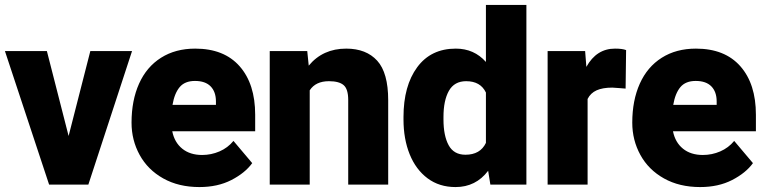

<svg xmlns="http://www.w3.org/2000/svg" viewBox="-25 -748 3103 778"><path d="M333 0H174L-5 -541H165L253 -197L341 -541H510Z M508 -251Q508 -341 538.5 -409Q569 -477 627.5 -514Q686 -551 766 -551Q883 -551 946 -479.5Q1009 -408 1009 -283V-216H673Q682 -171 713.5 -145.5Q745 -120 794 -120Q831 -120 864.5 -134.5Q898 -149 921 -177L997 -87Q968 -47 912.5 -18.5Q857 10 783 10Q699 10 636.5 -25Q574 -60 541 -120Q508 -180 508 -251ZM674 -323H850V-337Q850 -376 828.5 -398Q807 -420 765 -420Q724 -420 703 -395Q682 -370 674 -323Z M1068 -541H1220L1226 -482Q1283 -551 1378 -551Q1459 -551 1503.5 -502Q1548 -453 1548 -342V0H1386V-343Q1386 -387 1367.5 -403Q1349 -419 1308 -419Q1254 -419 1230 -382V0H1068Z M1822 -551Q1896 -551 1944 -497V-728H2108V0H1962L1953 -56Q1903 10 1821 10Q1755 10 1707.5 -25.5Q1660 -61 1635 -123Q1610 -185 1610 -264V-274Q1610 -400 1665.5 -475.5Q1721 -551 1822 -551ZM1861 -121Q1921 -121 1944 -169V-373Q1922 -419 1864 -419Q1816 -419 1794 -380Q1772 -341 1772 -274V-264Q1772 -198 1793 -159.5Q1814 -121 1861 -121Z M2194 -541H2346L2351 -477Q2392 -551 2467 -551Q2497 -551 2512 -545L2510 -389L2485 -391Q2471 -392 2456 -393Q2417 -393 2392.5 -382Q2368 -371 2356 -347V0H2194Z M2537 -251Q2537 -341 2567.5 -409Q2598 -477 2656.5 -514Q2715 -551 2795 -551Q2912 -551 2975 -479.5Q3038 -408 3038 -283V-216H2702Q2711 -171 2742.5 -145.5Q2774 -120 2823 -120Q2860 -120 2893.5 -134.5Q2927 -149 2950 -177L3026 -87Q2997 -47 2941.5 -18.5Q2886 10 2812 10Q2728 10 2665.5 -25Q2603 -60 2570 -120Q2537 -180 2537 -251ZM2703 -323H2879V-337Q2879 -376 2857.5 -398Q2836 -420 2794 -420Q2753 -420 2732 -395Q2711 -370 2703 -323Z"/></svg>

Font: Freesentation 9 Black
Style: Regular
Weight: 900
Designer: glyphs from Roboto by Christian Robertson / Hangul glyphs from Noto Sans CJK(Source Han Sans) by Jang Soo-young and Kang
Foundry: PT&
Version: Version 2.001